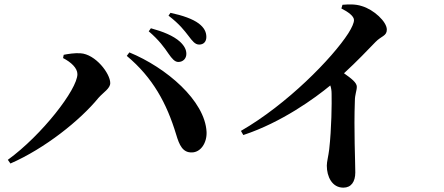

<svg xmlns="http://www.w3.org/2000/svg" viewBox="-20 -813 2040 883"><path d="M755 -566C771 -543 784 -528 800 -528C822 -528 837 -544 837 -565C837 -584 829 -601 808 -621C777 -649 729 -668 674 -683L664 -669C711 -629 736 -594 755 -566ZM846 -649C865 -624 877 -608 896 -608C917 -608 929 -622 929 -643C929 -666 919 -686 894 -705C866 -726 820 -742 764 -754L755 -741C807 -701 828 -672 846 -649ZM270 -546C307 -527 336 -500 336 -472C336 -402 172 -191 16 -78L28 -61C186 -130 348 -259 433 -363C456 -389 487 -406 487 -431C487 -475 419 -564 350 -568C325 -570 293 -565 273 -561ZM862 -112C903 -112 932 -156 930 -206C923 -350 745 -502 575 -572L563 -556C683 -456 747 -337 790 -195C805 -144 821 -111 862 -112Z M1550 -774C1580 -759 1608 -739 1608 -721C1608 -708 1599 -687 1582 -660C1508 -545 1300 -333 1088 -211L1099 -192C1275 -250 1429 -362 1499 -420C1503 -409 1505 -396 1505 -381C1506 -337 1505 -224 1494 -126C1490 -93 1483 -70 1483 -51C1483 -1 1507 50 1559 50C1595 50 1614 23 1614 -20C1614 -71 1607 -215 1612 -349C1612 -378 1621 -396 1621 -414C1621 -433 1596 -452 1562 -476C1622 -531 1672 -584 1707 -620C1734 -648 1759 -647 1759 -677C1759 -713 1699 -769 1644 -785C1614 -795 1582 -793 1555 -791Z"/></svg>

Font: Noto Serif JP
Style: Bold
Weight: 700
Designer: Ryoko NISHIZUKA 西塚涼子 (kana & ideographs); Frank Grießhammer (Latin, Greek & Cyrillic); Wenlong ZHANG 张文龙 (bopomofo); San
Foundry: Adobe
Version: Version 2.001;hotconv 1.1.0;makeotfexe 2.6.0